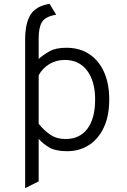

<svg xmlns="http://www.w3.org/2000/svg" viewBox="-20 -770 656 993"><path d="M110 203V-563Q110 -649.5 138 -694.2Q166 -739 236.5 -750L270.5 -694Q214.5 -684.5 197.2 -656Q180 -627.5 180 -573V-465Q205 -487.5 237 -505.2Q269 -523 323 -523Q392.5 -523 442.2 -489.8Q492 -456.5 518.5 -396.5Q545 -336.5 545 -256Q545 -170.5 517 -110.8Q489 -51 439.8 -19.5Q390.5 12 327 12Q268 12 235 -7.2Q202 -26.5 180 -52V168ZM319 -51Q392 -51 432 -104Q472 -157 472 -256Q472 -349 430.8 -404.5Q389.5 -460 315 -460Q271.5 -460 236.2 -439.2Q201 -418.5 180 -381V-130Q206.5 -96.5 239.5 -73.8Q272.5 -51 319 -51Z"/></svg>

Font: Overpass Mono Light Light
Style: Regular
Weight: 300
Monospace: yes
Version: Version 4.000